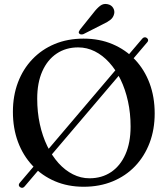

<svg xmlns="http://www.w3.org/2000/svg" viewBox="-20 -908 829 952"><path d="M79 19.5Q73.5 15.5 73.2 9.8Q73 4 77.5 -1L685.5 -716.5Q690 -722 696.5 -723Q703 -724 708.5 -719.5Q714 -715 714.5 -709.5Q715 -704 710.5 -699L102 16.5Q97 22.5 91 23.2Q85 24 79 19.5ZM394 -716.5Q473.5 -716.5 538.2 -689Q603 -661.5 649.8 -612Q696.5 -562.5 721.8 -494.8Q747 -427 747 -345.5Q747 -266 721.8 -199.5Q696.5 -133 650 -84.2Q603.5 -35.5 538.8 -8.8Q474 18 395 18Q316.5 18 252.2 -9.5Q188 -37 141.2 -86.8Q94.5 -136.5 69.2 -204.2Q44 -272 44 -353.5Q44 -433 69 -499.2Q94 -565.5 140.5 -614.2Q187 -663 251.2 -689.8Q315.5 -716.5 394 -716.5ZM627.5 -280.5Q627.5 -346.5 614.5 -405.8Q601.5 -465 577.8 -513.8Q554 -562.5 521.5 -598.2Q489 -634 450 -653.5Q411 -673 367.5 -673Q307 -673 261.2 -642.5Q215.5 -612 190 -555Q164.5 -498 164.5 -418.5Q164.5 -352 177.5 -292.5Q190.5 -233 214.2 -184Q238 -135 270.2 -99.2Q302.5 -63.5 341.5 -43.8Q380.5 -24 423.5 -24Q485 -24 530.8 -54.8Q576.5 -85.5 602 -143Q627.5 -200.5 627.5 -280.5ZM443 -844Q460.5 -867 477 -879.5Q493.5 -892 514.5 -887Q532.5 -883 541 -868.8Q549.5 -854.5 546 -839.5Q542 -821.5 527.8 -810Q513.5 -798.5 490.5 -788L394 -739Q389 -737 382.8 -737.2Q376.5 -737.5 373 -741.5Q369 -746 371 -751Q373 -756 376.5 -761Z"/></svg>

Font: Fraunces 18pt
Style: Regular
Weight: 400
Version: Version 1.000;[b76b70a41]